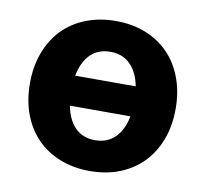

<svg xmlns="http://www.w3.org/2000/svg" viewBox="-67 -621 756 706"><g transform="rotate(10 311.0 -268.0)"><path d="M311 12Q250 12 199.5 -8Q149 -28 113.5 -64.5Q78 -101 58.5 -152.5Q39 -204 39 -268Q39 -331 58.5 -383Q78 -435 113.5 -471.5Q149 -508 199.5 -528Q250 -548 311 -548Q373 -548 423 -528Q473 -508 508.5 -471.5Q544 -435 563.5 -383Q583 -331 583 -268Q583 -204 563.5 -152.5Q544 -101 508.5 -64.5Q473 -28 423 -8Q373 12 311 12ZM311 -103Q356 -103 385 -131.5Q414 -160 424 -212H198Q208 -160 236.5 -131.5Q265 -103 311 -103ZM311 -433Q265 -433 236.5 -404.5Q208 -376 198 -324H424Q414 -376 385 -404.5Q356 -433 311 -433Z"/></g></svg>

Font: Geist
Style: Bold
Weight: 400
Designer: Basement.studio, Andrés Briganti, Mateo Zaragoza
Foundry: Basement.studio, Vercel, Andrés Briganti, Guido Ferreyra, Mateo Zaragoza
Version: Version 1.401